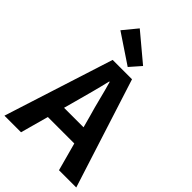

<svg xmlns="http://www.w3.org/2000/svg" viewBox="-293 -1116 1227 1227"><g transform="rotate(45 320.5 -503.0)"><path d="M-4 0 233 -741H408L645 0H489L384 -386Q367 -444 351.5 -506.5Q336 -569 319 -628H315Q301 -568 284.5 -506Q268 -444 252 -386L146 0ZM143 -190V-305H495V-190ZM333 -777 134 -910 213 -1006 398 -851Z"/></g></svg>

Font: Noto Sans HK Thin
Style: Bold
Weight: 700
Version: Version 2.004-H2;hotconv 1.0.118;makeotfexe 2.5.65603